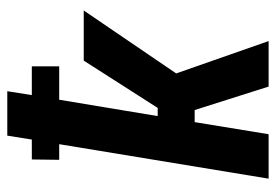

<svg xmlns="http://www.w3.org/2000/svg" viewBox="-138 -638 775 540"><g transform="rotate(-90 250.0 -367.5)"><path d="M277 0 211 -208H177L143 0H18L115 -589H71L72 -666H128L139 -735H264L253 -666H334V-589H240L194 -312H217L350 -520H491L314 -260L405 0Z"/></g></svg>

Font: Iosevka Term Curly Extrabold
Style: Italic
Weight: 800
Italic angle: -9°
Designer: Belleve Invis
Foundry: Belleve Invis
Version: Version 32.3.0